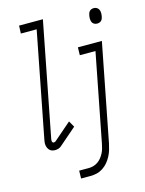

<svg xmlns="http://www.w3.org/2000/svg" viewBox="-138 -822 844 1114"><g transform="rotate(-15 284.0 -265.0)"><path d="M105 12Q96 12 87.5 9.5Q79 7 73 1.5Q67 -4 63 -12Q59 -20 57.5 -29Q56 -38 57 -47.5Q58 -57 60 -66L182 -693H87L89 -740H232L99 -57Q98 -54 98 -50Q98 -46 98.5 -42.5Q99 -39 101.5 -36Q104 -33 107 -33Q110 -33 114 -34Q118 -35 120 -37L225 -128L246 -91L141 0Q134 6 124 9Q114 12 105 12ZM530 -634Q520 -634 511.5 -639Q503 -644 499.5 -653Q496 -662 496 -672.5Q496 -683 498 -693Q499 -699 501.5 -705.5Q504 -712 509 -717Q514 -722 520.5 -724Q527 -726 534 -726Q544 -726 552 -721Q560 -716 564 -707Q568 -698 568 -687.5Q568 -677 566 -667Q565 -661 562.5 -654.5Q560 -648 555 -643Q550 -638 543 -636Q536 -634 530 -634ZM207 210 208 163H266Q280 163 294 159Q308 155 320.5 146.5Q333 138 342.5 126Q352 114 359 100.5Q366 87 369.5 73.5Q373 60 376 46L479 -483H385L386 -530H530L416 55Q412 74 406.5 92.5Q401 111 391.5 129Q382 147 369 162.5Q356 178 338.5 189.5Q321 201 302 205.5Q283 210 264 210Z"/></g></svg>

Font: Lode Dark
Style: Italic
Weight: 400
Italic angle: -11°
Monospace: yes
Designer: Belleve Invis
Foundry: Belleve Invis
Version: Version 29.2.0; ttfautohint (v1.8.3)